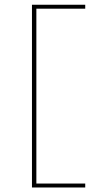

<svg xmlns="http://www.w3.org/2000/svg" viewBox="-20 -694 434 829"><path d="M118 115.5V-673.5H348V-656.5H137V98.5H348V115.5Z"/></svg>

Font: Anek Latin Expanded Thin
Style: Regular
Weight: 250
Width: 7
Designer: Yesha Goshar
Foundry: Ek Type
Version: Version 1.003